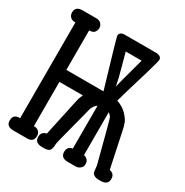

<svg xmlns="http://www.w3.org/2000/svg" viewBox="-145 -729 815 846"><g transform="rotate(30 262.5 -305.5)"><path d="M33 -62H35V-549H33Q16 -549 8 -558.5Q0 -568 0 -580Q0 -611 36 -611H106Q122 -611 130.5 -601.5Q139 -592 139 -580Q139 -569 132 -559Q125 -549 105 -549V-348H294Q224 -584 224 -590Q224 -611 252 -611H407Q438 -611 438 -590Q438 -584 420 -522.5Q402 -461 384 -402L367 -343Q399 -332 418 -312Q437 -292 443 -277Q449 -262 454 -237Q489 -73 491 -62Q517 -57 517 -31Q517 -1 483 0H471Q455 0 446.5 -5.5Q438 -11 436.5 -17Q435 -23 434 -36Q433 -49 431 -56Q379 -257 376 -262Q371 -272 360 -280V-62Q386 -55 386 -31Q386 -25 384 -19Q382 -13 373.5 -6.5Q365 0 351 0H313Q277 0 277 -31Q277 -58 303 -62V-280Q285 -269 279 -243Q228 -48 228 -42Q228 -32 227.5 -28.5Q227 -25 224.5 -16.5Q222 -8 214 -4Q206 0 193 0H182Q145 0 145 -31Q145 -57 171 -62L208 -234L215 -265L224 -287H105V-62H106Q122 -62 130.5 -53Q139 -44 139 -31Q139 0 107 0H36Q0 0 0 -31Q0 -62 33 -62ZM291 -549Q292 -544 308 -487Q324 -430 331 -393Q333 -408 372 -549Z"/></g></svg>

Font: CMU Typewriter Text
Style: Regular
Weight: 500
Monospace: yes
Version: Version 0.7.0